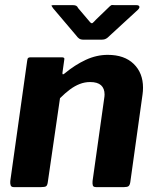

<svg xmlns="http://www.w3.org/2000/svg" viewBox="-20 -764 636 784"><path d="M36 0Q26 0 23.5 -7.5Q21 -15 22 -25L91 -516Q92 -525 95 -527.5Q98 -530 105 -530H233Q239 -530 241.5 -527.5Q244 -525 242 -517L235 -467Q234 -455 245 -465Q286 -499 330 -519.5Q374 -540 420 -540Q488 -540 526 -503Q564 -466 564 -406Q564 -399 563.5 -392Q563 -385 562 -378L512 -20Q510 -8 505 -4Q500 0 487 0H372Q361 0 359 -7Q357 -14 358 -25L405 -359Q406 -365 406.5 -370Q407 -375 407 -378Q407 -403 392.5 -416Q378 -429 348 -429Q326 -429 305.5 -421Q285 -413 265.5 -398.5Q246 -384 225 -363L175 -19Q173 -6 167.5 -3Q162 0 148 0H36ZM428 -738Q434 -744 438.5 -743.5Q443 -743 451 -743H537Q547 -743 549 -737.5Q551 -732 543 -724L419 -610Q414 -606 408.5 -604Q403 -602 394 -602H321Q309 -602 302.5 -607Q296 -612 292 -618L197 -730Q192 -737 190.5 -740Q189 -743 197 -743H278Q286 -743 291 -740.5Q296 -738 299 -731L344 -678Q353 -666 358 -670Q363 -674 373 -685Z"/></svg>

Font: Libre Franklin Thin
Style: Bold Italic
Weight: 700
Italic angle: -8°
Version: Version 3.000